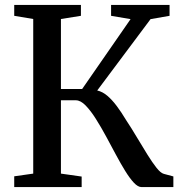

<svg xmlns="http://www.w3.org/2000/svg" viewBox="-20 -763 740 783"><path d="M38 0V-44L115.5 -55V-685.5L38 -698.5V-743H310V-698.5L228.5 -685.5V-400H315L512.5 -685L433 -698.5V-743H671.5V-698.5L594 -685L376.5 -394Q398.5 -389 418 -372.2Q437.5 -355.5 456.2 -330.5Q475 -305.5 493.5 -274.5Q517 -239 539.2 -201.5Q561.5 -164 581.5 -132Q601.5 -100 618.2 -78.8Q635 -57.5 648 -54L687 -43.5V0H557.5Q542.5 0 525.8 -18Q509 -36 490.5 -66Q472 -96 452.5 -132.5Q433 -169 413 -206Q392.5 -244 371.2 -277.8Q350 -311.5 329.2 -332.8Q308.5 -354 289.5 -354H228.5V-55L313 -43V0Z"/></svg>

Font: Merriweather 48pt Medium
Style: Regular
Weight: 500
Version: Version 2.100